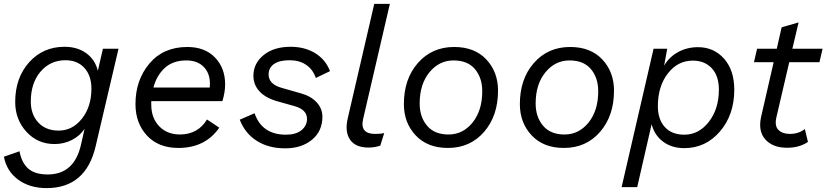

<svg xmlns="http://www.w3.org/2000/svg" viewBox="-26 -750 4240 985"><path d="M502 -500H582L465 -1Q415 215 213 215Q126 215 67 171.5Q8 128 -6 54L74 26Q85 85 119 115Q153 145 219 145Q356 145 390 -10L408 -89Q384 -53 343 -32Q302 -11 254 -11Q167 -11 109.5 -74Q52 -137 52 -227Q52 -351 123.5 -430.5Q195 -510 305 -510Q371 -510 416.5 -477Q462 -444 476 -387ZM275 -80Q346 -80 394.5 -141.5Q443 -203 443 -295Q443 -362 407 -401.5Q371 -441 310 -441Q232 -441 182 -382.5Q132 -324 132 -229Q132 -163 170.5 -121.5Q209 -80 275 -80Z M1115 -231H750V-213Q750 -145 790.5 -102.5Q831 -60 898 -60Q990 -61 1036 -137L1099 -95Q1027 9 889 9Q787 9 728 -54.5Q669 -118 669 -216Q669 -339 740.5 -424Q812 -509 935 -509Q1025 -509 1077 -455Q1129 -401 1129 -317Q1129 -278 1115 -231ZM930 -440Q862 -440 820 -402Q778 -364 761 -301H1050Q1051 -307 1051 -320Q1051 -375 1018.5 -407.5Q986 -440 930 -440Z M1204 -136 1280 -169Q1318 -59 1441 -59Q1492 -59 1520.5 -82Q1549 -105 1549 -140Q1549 -187 1487 -205L1398 -230Q1337 -247 1305.5 -281Q1274 -315 1274 -361Q1274 -425 1326.5 -467.5Q1379 -510 1465 -510Q1537 -510 1590.5 -477.5Q1644 -445 1667 -385L1594 -350Q1580 -393 1545 -417Q1510 -441 1460 -441Q1407 -441 1379.5 -421.5Q1352 -402 1352 -368Q1352 -318 1420 -299L1518 -271Q1569 -257 1598.5 -225Q1628 -193 1628 -151Q1628 -77 1574.5 -33Q1521 11 1437 11Q1351 11 1290.5 -28Q1230 -67 1204 -136Z M1865 7Q1797 7 1769.5 -34Q1742 -75 1758 -143L1894 -730H1974L1837 -140Q1819 -63 1898 -63Q1928 -63 1945 -67L1925 -3Q1897 7 1865 7Z M2272 9Q2167 9 2106.5 -55.5Q2046 -120 2046 -216Q2046 -345 2118 -427Q2190 -509 2304 -509Q2409 -509 2469 -445Q2529 -381 2529 -285Q2529 -156 2457.5 -73.5Q2386 9 2272 9ZM2275 -60Q2349 -60 2398.5 -121.5Q2448 -183 2448 -282Q2448 -351 2410.5 -395.5Q2373 -440 2301 -440Q2227 -440 2177 -379Q2127 -318 2127 -219Q2127 -150 2165 -105Q2203 -60 2275 -60Z M2867 9Q2762 9 2701.5 -55.5Q2641 -120 2641 -216Q2641 -345 2713 -427Q2785 -509 2899 -509Q3004 -509 3064 -445Q3124 -381 3124 -285Q3124 -156 3052.5 -73.5Q2981 9 2867 9ZM2870 -60Q2944 -60 2993.5 -121.5Q3043 -183 3043 -282Q3043 -351 3005.5 -395.5Q2968 -440 2896 -440Q2822 -440 2772 -379Q2722 -318 2722 -219Q2722 -150 2760 -105Q2798 -60 2870 -60Z M3555 -508Q3636 -508 3688.5 -449Q3741 -390 3741 -290Q3741 -161 3667.5 -75.5Q3594 10 3484 10Q3420 10 3375.5 -23.5Q3331 -57 3317 -113L3243 210H3163L3327 -500H3397L3381 -413Q3407 -458 3453 -483Q3499 -508 3555 -508ZM3485 -59Q3559 -59 3610.5 -125Q3662 -191 3662 -290Q3662 -361 3625.5 -400Q3589 -439 3528 -439Q3451 -439 3400 -373Q3349 -307 3349 -205Q3349 -138 3384.5 -98.5Q3420 -59 3485 -59Z M4023 -431 3957 -148Q3947 -104 3967.5 -83.5Q3988 -63 4026 -63Q4071 -63 4103 -88L4119 -22Q4075 8 4012 8Q3938 8 3900 -35Q3862 -78 3879 -152L3943 -431H3842L3858 -500H3959L3984 -610L4071 -635L4039 -500H4194L4178 -431Z"/></svg>

Font: Elaine Sans
Style: Italic
Weight: 400
Italic angle: -13°
Designer: Wei Huang
Foundry: Wei Huang
Version: Version 2.001;December 24, 2019;FontCreator 12.0.0.2547 64-b